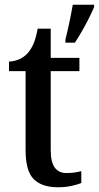

<svg xmlns="http://www.w3.org/2000/svg" viewBox="-20 -780 417 810"><path d="M225 10Q156 10 122 -24.5Q88 -59 88 -146V-480H18V-520Q67 -523 97 -556Q112 -573 122 -597Q132 -621 139 -659H194V-536H315V-480H194V-147Q194 -96 211 -73Q228 -50 260 -50Q278 -50 293 -52Q308 -54 323 -58V-8Q310 -2 283 4Q256 10 225 10ZM256 -613Q264 -645 272.5 -685Q281 -725 287 -760H377V-750Q368 -729 354.5 -702Q341 -675 325.5 -648Q310 -621 296 -600H256Z"/></svg>

Font: Noto Serif Khmer SemiCondensed Medium
Style: Regular
Weight: 500
Width: 4
Designer: Danh Hong and the Monotype Design Team
Foundry: Monotype Imaging Inc.
Version: Version 2.004; ttfautohint (v1.8.4.7-5d5b)